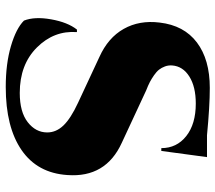

<svg xmlns="http://www.w3.org/2000/svg" viewBox="-62 -692 768 685"><g transform="rotate(90 322.5 -350.0)"><path d="M303 -487 490 -400Q615 -343 605 -206Q598 -99 516 -42.5Q434 14 291 14Q208 14 145 -4.5Q82 -23 54 -51Q39 -89 49.5 -148Q60 -207 86 -240H95Q89 -158 150 -97Q211 -36 312 -36Q380 -36 416.5 -64.5Q453 -93 453 -134Q453 -166 428 -192Q403 -218 347 -244L184 -320Q115 -351 83.5 -407Q52 -463 61 -535Q71 -622 132 -668Q193 -714 294 -714Q360 -714 463 -704H541L519 -541H509Q509 -596 466 -630Q423 -664 350 -664Q290 -664 253.5 -641Q217 -618 214 -580Q213 -566 217.5 -554Q222 -542 229 -533Q236 -524 249 -515Q262 -506 273.5 -500Q285 -494 303 -487Z"/></g></svg>

Font: Cinzel Decorative Black
Style: Regular
Weight: 900
Designer: Natanael Gama
Version: Version 1.001;PS 001.001;hotconv 1.0.56;makeotf.lib2.0.21325